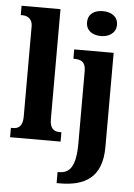

<svg xmlns="http://www.w3.org/2000/svg" viewBox="-64 -818 774 1106"><g transform="rotate(5 322.5 -265.0)"><path d="M486 -626C532 -626 573 -650 573 -698C573 -748 532 -770 486 -770C438 -770 400 -748 400 -698C400 -650 438 -626 486 -626ZM16 0H308V-54H299C266 -54 241 -68 241 -125V-760H16V-706H27C45 -706 84 -698 84 -646V-125C84 -68 59 -54 27 -54H16ZM306 240H325C467 240 568 187 568 8V-536H340V-482H343C381 -482 411 -473 411 -416V-1C411 135 377 176 312 176H306Z"/></g></svg>

Font: Noto Serif Condensed ExtraBold
Style: Regular
Weight: 800
Width: 3
Designer: Monotype Design Team
Foundry: Monotype Imaging Inc.
Version: Version 2.013